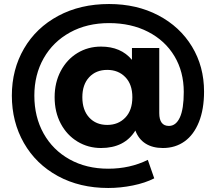

<svg xmlns="http://www.w3.org/2000/svg" viewBox="-20 -730 1075 956"><path d="M996 -274Q996 -186 970.5 -122.5Q945 -59 899 -26Q853 7 791 7Q740 7 705 -15Q670 -37 654 -80Q600 7 483 7Q419 7 366 -25Q313 -57 282.5 -114.5Q252 -172 252 -246Q252 -319 282.5 -376.5Q313 -434 365.5 -466Q418 -498 483 -498Q582 -498 637 -432V-491H773V-167Q773 -103 821 -103Q856 -103 875.5 -145Q895 -187 895 -272Q895 -373 848.5 -450.5Q802 -528 717.5 -571.5Q633 -615 523 -615Q413 -615 328.5 -568.5Q244 -522 197.5 -440Q151 -358 151 -254Q151 -148 197 -65.5Q243 17 326.5 63.5Q410 110 519 110Q627 110 716 66L748 158Q703 181 641.5 193.5Q580 206 519 206Q377 206 268 146.5Q159 87 99 -18Q39 -123 39 -254Q39 -384 99.5 -488Q160 -592 270 -651Q380 -710 523 -710Q661 -710 768.5 -653.5Q876 -597 936 -498Q996 -399 996 -274ZM639 -246Q639 -310 604 -346Q569 -382 514 -382Q458 -382 424 -345.5Q390 -309 390 -246Q390 -182 424 -145Q458 -108 514 -108Q569 -108 604 -144.5Q639 -181 639 -246Z"/></svg>

Font: mBank
Style: Bold
Weight: 700
Designer: Julieta Ulanovsky
Foundry: Julieta Ulanovsky
Version: Version 7.200